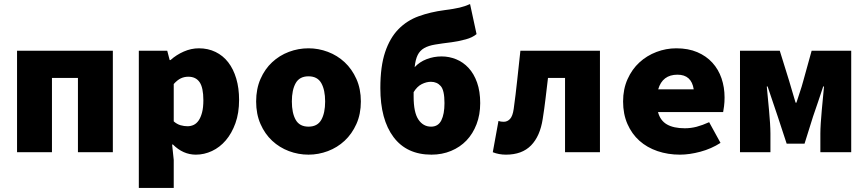

<svg xmlns="http://www.w3.org/2000/svg" viewBox="-20 -750 4240 946"><path d="M64 0V-500H536V0H364V-366H236V0Z M664 176V-500H804L816 -454H820Q849 -480 885.5 -496Q922 -512 960 -512Q1005 -512 1042 -494Q1079 -476 1104.5 -443Q1130 -410 1144 -363Q1158 -316 1158 -258Q1158 -193 1140 -143Q1122 -93 1092.5 -58.5Q1063 -24 1024.5 -6Q986 12 945 12Q882 12 832 -38H828L836 38V176ZM904 -128Q920 -128 934 -134.5Q948 -141 958.5 -156Q969 -171 975.5 -195.5Q982 -220 982 -256Q982 -318 963.5 -345Q945 -372 908 -372Q888 -372 871 -364Q854 -356 836 -336V-152Q852 -138 869.5 -133Q887 -128 904 -128Z M1500 12Q1450 12 1403.5 -5.5Q1357 -23 1321 -56.5Q1285 -90 1263.5 -139Q1242 -188 1242 -250Q1242 -312 1263.5 -361Q1285 -410 1321 -443.5Q1357 -477 1403.5 -494.5Q1450 -512 1500 -512Q1549 -512 1595.5 -494.5Q1642 -477 1678 -443.5Q1714 -410 1736 -361Q1758 -312 1758 -250Q1758 -188 1736 -139Q1714 -90 1678 -56.5Q1642 -23 1595.5 -5.5Q1549 12 1500 12ZM1500 -126Q1544 -126 1563 -159.5Q1582 -193 1582 -250Q1582 -307 1563 -340.5Q1544 -374 1500 -374Q1456 -374 1437 -340.5Q1418 -307 1418 -250Q1418 -193 1437 -159.5Q1456 -126 1500 -126Z M2106 12Q1984 12 1919 -74.5Q1854 -161 1854 -316Q1854 -423 1877.5 -493Q1901 -563 1943 -606Q1985 -649 2043 -670Q2101 -691 2170 -700Q2217 -706 2244.5 -712.5Q2272 -719 2296 -730L2328 -582Q2308 -565 2274.5 -556Q2241 -547 2206 -542Q2157 -536 2124 -530.5Q2091 -525 2070 -513Q2049 -501 2038 -479Q2027 -457 2023 -419Q2047 -445 2082 -458.5Q2117 -472 2156 -472Q2193 -472 2227.5 -458Q2262 -444 2288.5 -415.5Q2315 -387 2330.5 -343.5Q2346 -300 2346 -242Q2346 -185 2328 -138Q2310 -91 2278.5 -58Q2247 -25 2202.5 -6.5Q2158 12 2106 12ZM2104 -126Q2139 -126 2154.5 -157Q2170 -188 2170 -242Q2170 -305 2151.5 -326Q2133 -347 2103 -347Q2081 -347 2058 -335.5Q2035 -324 2018 -296V-274Q2018 -196 2041.5 -161Q2065 -126 2104 -126Z M2473 12Q2438 12 2408 0L2436 -154Q2442 -152 2448 -151Q2454 -150 2462 -150Q2480 -150 2493 -164Q2506 -178 2511 -213Q2521 -285 2528.5 -356.5Q2536 -428 2544 -500H2936V0H2764V-366H2680Q2674 -316 2668 -265Q2662 -214 2654 -164Q2641 -79 2596.5 -33.5Q2552 12 2473 12Z M3330 12Q3271 12 3219.5 -5.5Q3168 -23 3130.5 -56.5Q3093 -90 3071.5 -139Q3050 -188 3050 -250Q3050 -311 3072 -360Q3094 -409 3130.5 -442.5Q3167 -476 3214.5 -494Q3262 -512 3312 -512Q3371 -512 3415.5 -493Q3460 -474 3490 -441Q3520 -408 3535 -364Q3550 -320 3550 -270Q3550 -247 3547.5 -227Q3545 -207 3543 -198H3222Q3233 -156 3266 -137Q3299 -118 3354 -118Q3384 -118 3412.5 -125.5Q3441 -133 3474 -148L3530 -46Q3485 -17 3431 -2.5Q3377 12 3330 12ZM3318 -382Q3244 -382 3223 -310H3398Q3387 -382 3318 -382Z M3626 0V-500H3822L3868 -352Q3877 -322 3884.5 -296Q3892 -270 3900 -244H3904Q3912 -270 3921 -296Q3930 -322 3938 -352L3979 -500H4174V0H4022V-92Q4022 -113 4024 -144Q4026 -175 4029 -207.5Q4032 -240 4035 -271Q4038 -302 4040 -324H4036Q4025 -289 4011 -249Q3997 -209 3986 -176L3944 -42H3856L3812 -176Q3801 -209 3787 -250Q3773 -291 3762 -324H3758Q3760 -302 3763 -271Q3766 -240 3769 -207.5Q3772 -175 3774 -144Q3776 -113 3776 -92V0Z"/></svg>

Font: Source Code Pro Black
Style: Regular
Weight: 900
Monospace: yes
Designer: Paul D. Hunt, Teo Tuominen
Foundry: Adobe Systems Incorporated
Version: Version 2.030;PS 1.000;hotconv 16.6.51;makeotf.lib2.5.65220